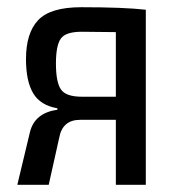

<svg xmlns="http://www.w3.org/2000/svg" viewBox="-20 -512 483 532"><path d="M205 -492Q324 -492 384 -485V0H301V-180H202Q153 -180 144 -130L115 0H28L63 -146Q76 -199 139 -208V-212Q92 -220 72 -253.5Q52 -287 52 -348Q52 -421 86 -456.5Q120 -492 205 -492ZM301 -244V-423L206 -424Q162 -424 148.5 -405Q135 -386 135 -336Q135 -284 149 -264Q163 -244 207 -244Z"/></svg>

Font: exo2condensed_r
Style: Regular
Weight: 400
Width: 3
Designer: Natanael Gama
Version: Version 1.001;PS 001.001;hotconv 1.0.70;makeotf.lib2.5.58329